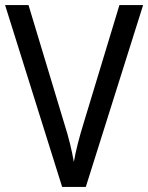

<svg xmlns="http://www.w3.org/2000/svg" viewBox="-20 -800 582 754"><path d="M542 -780H449L308 -315C291 -260 278 -210 270 -164C262 -210 250 -260 233 -313L92 -780H0L224 -66H317Z"/></svg>

Font: Noto Sans Malayalam UI SemiCondensed
Style: Regular
Weight: 400
Width: 4
Designer: Jelle Bosma - Monotype Design Team
Foundry: Monotype Imaging Inc.
Version: Version 2.104